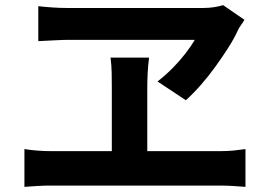

<svg xmlns="http://www.w3.org/2000/svg" viewBox="-20 -739 1040 747"><path d="M931 -662Q924 -650 917 -640.5Q910 -631 905 -620Q891 -589 868 -553Q845 -517 817.5 -479Q790 -441 760.5 -407.5Q731 -374 703 -349L593 -422Q626 -448 653 -475.5Q680 -503 701.5 -531Q723 -559 738 -584Q722 -584 684.5 -584Q647 -584 597.5 -584Q548 -584 494.5 -584Q441 -584 391 -584Q341 -584 303.5 -584Q266 -584 247 -584Q228 -584 199.5 -582.5Q171 -581 150 -580Q129 -579 129 -579V-715Q154 -712 183.5 -710Q213 -708 238 -708Q262 -708 303 -708Q344 -708 396 -708Q448 -708 503 -708Q558 -708 610 -708Q662 -708 704 -708Q746 -708 771 -708Q793 -708 812.5 -711Q832 -714 848 -719ZM553 -399Q553 -388 553 -364.5Q553 -341 553 -310Q553 -279 553 -246Q553 -213 553 -182Q553 -151 553 -127Q553 -103 553 -90H415Q415 -103 415 -127Q415 -151 415 -181.5Q415 -212 415 -245Q415 -278 415 -309Q415 -340 415 -364Q415 -388 415 -400Q415 -425 414.5 -455Q414 -485 410 -515H560Q556 -484 554.5 -454.5Q553 -425 553 -399ZM75 -159Q100 -155 126.5 -153Q153 -151 176 -151H839Q866 -151 890.5 -153.5Q915 -156 935 -159V-12Q913 -14 885 -15.5Q857 -17 839 -17H176Q153 -17 127 -15.5Q101 -14 75 -12Z"/></svg>

Font: Noto Sans JP Thin
Style: Bold
Weight: 700
Version: Version 2.004-H2;hotconv 1.0.118;makeotfexe 2.5.65603